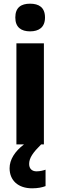

<svg xmlns="http://www.w3.org/2000/svg" viewBox="-20 -783 326 1041"><path d="M143 -763C95 -763 63 -743 63 -688C63 -634 96 -613 143 -613C190 -613 224 -634 224 -688C224 -743 191 -763 143 -763ZM138 106C138 73 159 44 203 0H218V-548H69V0H110C60 38 32 83 32 129C32 195 78 238 154 238C185 238 209 233 227 226V137C216 141 197 146 178 146C154 146 138 132 138 106Z"/></svg>

Font: Noto Sans Armenian SemiCondensed Medium
Style: Regular
Weight: 500
Width: 4
Designer: Monotype Design Team
Foundry: Monotype Imaging Inc.
Version: Version 2.008